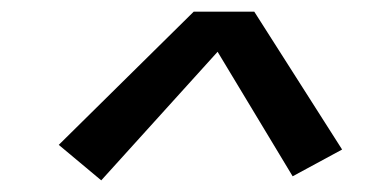

<svg xmlns="http://www.w3.org/2000/svg" viewBox="-20 -751 640 330"><path d="M154 -441 81 -502 313 -731H417L568 -494L483 -448L354 -662Z"/></svg>

Font: Iosevka Aile Medium
Style: Italic
Weight: 500
Italic angle: -9°
Designer: Belleve Invis
Foundry: Belleve Invis
Version: Version 31.1.0; ttfautohint (v1.8.4)